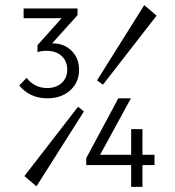

<svg xmlns="http://www.w3.org/2000/svg" viewBox="-20 -715 681 748"><path d="M381 -385 358 -402 542 -695 590 -654ZM164 -332Q129 -332 101 -345.5Q73 -359 55 -382L84 -412Q96 -394 117 -383Q138 -372 164 -372Q198 -372 220 -391.5Q242 -411 242 -444Q242 -477 220 -497Q198 -517 161 -517Q143 -517 126 -512V-539L220 -644H72V-682H282V-656L183 -546H186Q229 -546 258.5 -517.5Q288 -489 288 -443Q288 -394 253.5 -363Q219 -332 164 -332ZM316 -72V-99L441 -332H490L370 -112H491V-212H535V-112H582V-72H535V13H491V-72ZM284 -299 307 -281 122 11 75 -29Z"/></svg>

Font: Outfit ExtraLight
Style: Regular
Weight: 200
Designer: Rodrigo Fuenzalida
Foundry: fragTYPE
Version: Version 1.100; ttfautohint (v1.8.4.7-5d5b);gftools[0.9.27]